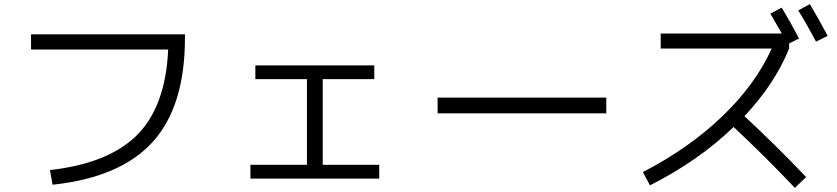

<svg xmlns="http://www.w3.org/2000/svg" viewBox="-20 -869 4040 927"><path d="M129.9 -703.1H873V-687Q873 -356 717.5 -184.1Q562 -12.2 233.9 22.9L221.2 -47.9Q506.3 -80.1 643.1 -218.5Q779.8 -356.9 792 -629.9H129.9Z M1212.9 -553.2H1787.1V-486.8H1538.1V-73.2H1811V-6.8H1189V-73.2H1461.9V-486.8H1212.9Z M2092.8 -321.8V-397.9H2907.2V-321.8Z M3169.9 -634.8V-707H3754.9Q3738.8 -735.8 3699.2 -803.2L3753.9 -832Q3794.9 -765.1 3837.9 -683.1L3790 -659.2V-634.8Q3720.2 -462.9 3574.2 -308.1Q3719.2 -174.3 3872.1 -14.2L3817.9 38.1Q3671.9 -115.7 3522 -255.9Q3353 -92.8 3118.2 25.9L3084 -38.1Q3308.1 -154.3 3468 -308.1Q3627.9 -461.9 3706.1 -634.8ZM3834 -818.8 3890.1 -849.1Q3930.2 -782.2 3976.1 -695.8L3919.9 -668Q3876 -751 3834 -818.8Z"/></svg>

Font: WebKoruri
Style: Regular
Weight: 400
Foundry: lindwurm / mohemohe
Version: Version 1.00